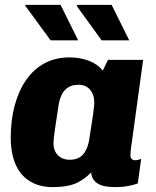

<svg xmlns="http://www.w3.org/2000/svg" viewBox="-20 -756 640 786"><path d="M196 10Q143 10 104 -13Q65 -36 44.5 -81.5Q24 -127 24 -193Q24 -265 40.5 -325.5Q57 -386 88 -430Q119 -474 163.5 -497.5Q208 -521 264 -521Q309 -521 344.5 -507Q380 -493 401 -467L422 -511H566L520 -176Q516 -151 515 -139Q514 -127 514 -118Q514 -110 519.5 -105Q525 -100 533 -100Q539 -100 545.5 -101.5Q552 -103 558 -106L544 -5Q528 1 504.5 5.5Q481 10 451 10Q404 10 380 -4.5Q356 -19 353 -50Q322 -18 287 -4Q252 10 196 10ZM266 -102Q298 -102 317 -120.5Q336 -139 344 -177Q356 -252 361 -287.5Q366 -323 366 -335Q366 -369 348.5 -389Q331 -409 301 -409Q269 -409 249 -390.5Q229 -372 221 -333Q211 -268 205 -227.5Q199 -187 199 -170Q199 -149 207 -134Q215 -119 230 -110.5Q245 -102 266 -102ZM396 -591 293 -733 298 -736H437L509 -591ZM187 -591 83 -733 85 -736H228L300 -591Z"/></svg>

Font: Chivo Mono Medium ExtraBold
Style: Italic
Weight: 800
Italic angle: -8.05°
Monospace: yes
Version: Version 1.008